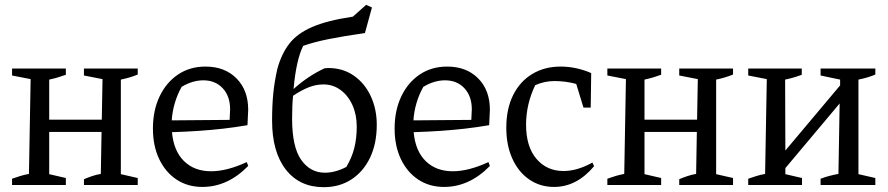

<svg xmlns="http://www.w3.org/2000/svg" viewBox="-20 -767 3682 796"><path d="M30 0V-26Q47 -32 63 -37Q79 -42 100 -46L107 -439L30 -454V-483H253V-457Q236 -451 219.5 -446Q203 -441 184 -437V-271H402L405 -439L328 -454V-483H551V-458Q534 -451 517 -446Q500 -441 481 -437V-45L551 -29V0H328V-24Q344 -31 362 -37Q380 -43 398 -46L401 -220H184V-45L253 -29V0Z M819 8Q758 8 712 -22.5Q666 -53 640 -107.5Q614 -162 614 -234Q614 -309 641.5 -367Q669 -425 718 -458Q767 -491 832 -491Q912 -491 960.5 -442Q1009 -393 1009 -312L1006 -248Q953 -239 904.5 -233.5Q856 -228 805 -224.5Q754 -221 693 -219Q700 -141 743 -99Q786 -57 855 -57Q921 -57 1003 -95L1009 -79Q924 8 819 8ZM733 -407Q697 -342 692 -268L932 -270L934 -314Q934 -368 903.5 -401Q873 -434 823 -434Q778 -434 733 -407Z M1322 9Q1222 9 1165 -64Q1108 -137 1108 -267Q1108 -329 1113 -379.5Q1118 -430 1130 -482Q1147 -544 1179.5 -586Q1212 -628 1274 -655Q1336 -682 1443 -698L1498 -747L1522 -736L1493 -630Q1403 -617 1343 -605Q1283 -593 1237 -577Q1208 -519 1197 -398Q1257 -452 1326 -484Q1333 -485 1341 -485Q1402 -485 1447.5 -453Q1493 -421 1517.5 -367.5Q1542 -314 1542 -250Q1542 -172 1514.5 -114Q1487 -56 1437.5 -23.5Q1388 9 1322 9ZM1191 -275Q1191 -158 1228.5 -104.5Q1266 -51 1327 -51Q1370 -51 1416 -75Q1439 -114 1449 -154Q1459 -194 1459 -242Q1459 -291 1441.5 -330.5Q1424 -370 1392.5 -393.5Q1361 -417 1321 -417Q1291 -417 1261 -405.5Q1231 -394 1195 -370Q1191 -330 1191 -275Z M1821 8Q1760 8 1714 -22.5Q1668 -53 1642 -107.5Q1616 -162 1616 -234Q1616 -309 1643.5 -367Q1671 -425 1720 -458Q1769 -491 1834 -491Q1914 -491 1962.5 -442Q2011 -393 2011 -312L2008 -248Q1955 -239 1906.5 -233.5Q1858 -228 1807 -224.5Q1756 -221 1695 -219Q1702 -141 1745 -99Q1788 -57 1857 -57Q1923 -57 2005 -95L2011 -79Q1926 8 1821 8ZM1735 -407Q1699 -342 1694 -268L1934 -270L1936 -314Q1936 -368 1905.5 -401Q1875 -434 1825 -434Q1780 -434 1735 -407Z M2277 8Q2219 8 2174 -23Q2129 -54 2104 -109.5Q2079 -165 2079 -237Q2079 -316 2107.5 -373Q2136 -430 2187 -460.5Q2238 -491 2304 -491Q2369 -491 2431 -464L2429 -321H2399L2369 -419Q2326 -431 2278 -431Q2238 -431 2199 -414Q2161 -335 2161 -250Q2161 -159 2204 -108.5Q2247 -58 2316 -58Q2373 -58 2436 -93L2443 -78Q2371 8 2277 8Z M2498 0V-26Q2515 -32 2531 -37Q2547 -42 2568 -46L2575 -439L2498 -454V-483H2721V-457Q2704 -451 2687.5 -446Q2671 -441 2652 -437V-271H2870L2873 -439L2796 -454V-483H3019V-458Q3002 -451 2985 -446Q2968 -441 2949 -437V-45L3019 -29V0H2796V-24Q2812 -31 2830 -37Q2848 -43 2866 -46L2869 -220H2652V-45L2721 -29V0Z M3082 0V-26Q3099 -32 3115 -37Q3131 -42 3152 -46L3159 -439L3082 -454V-483H3304V-457Q3288 -451 3271 -446Q3254 -441 3235 -437L3236 -143L3463 -413V-437L3382 -454V-483H3609V-458Q3579 -445 3539 -437V-45L3609 -29V0H3382V-26Q3400 -33 3419.5 -38Q3439 -43 3456 -46L3461 -338L3236 -70V-45L3305 -29V0Z"/></svg>

Font: Piazzolla
Style: Regular
Weight: 400
Designer: Juan Pablo del Peral
Foundry: Huerta Tipografica
Version: Version 1.330